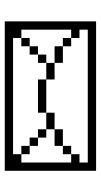

<svg xmlns="http://www.w3.org/2000/svg" viewBox="176 -610 433 826"><g transform="rotate(90 393.0 -196.5)"><path d="M71.4 -392.9V0H714.3V-392.9ZM142.9 -35.7V-71.4H107.1V-285.7H142.9V-321.4H107.1V-357.1H678.6V-321.4H642.9V-285.7H678.6V-71.4H642.9V-35.7ZM142.9 -285.7V-250H178.6V-285.7ZM178.6 -250V-214.3H250V-250ZM250 -214.3V-178.6H321.4V-214.3ZM321.4 -178.6V-142.9H464.3V-178.6ZM464.3 -214.3V-178.6H535.7V-214.3ZM535.7 -250V-214.3H607.1V-250ZM607.1 -285.7V-250H642.9V-285.7ZM142.9 -107.1V-71.4H178.6V-107.1ZM178.6 -142.9V-107.1H214.3V-142.9ZM214.3 -178.6V-142.9H250V-178.6ZM535.7 -178.6V-142.9H571.4V-178.6ZM571.4 -142.9V-107.1H607.1V-142.9ZM607.1 -107.1V-71.4H642.9V-107.1Z"/></g></svg>

Font: Gossip Icons Med Pixel
Style: Regular
Weight: 500
Designer: Deborah Khodanovich
Version: Version 1.001;Glyphs 3.3.1 (3343)